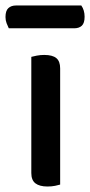

<svg xmlns="http://www.w3.org/2000/svg" viewBox="-41 -671 328 699"><path d="M178 1Q172 3 159.5 5.5Q147 8 132 8Q103 8 88 -3.5Q73 -15 73 -41V-464Q80 -466 93 -468.5Q106 -471 120 -471Q150 -471 164 -459.5Q178 -448 178 -422ZM-9 -568Q-13 -576 -17 -586.5Q-21 -597 -21 -609Q-21 -632 -10.5 -641.5Q0 -651 17 -651H255Q267 -634 267 -610Q267 -587 257 -577.5Q247 -568 229 -568Z"/></svg>

Font: Baloo Da 2 Medium
Style: Regular
Weight: 500
Designer: Noopur Datye, Sulekha Rajkumar and Ek Type
Foundry: Ek Type
Version: Version 1.640;hotconv 1.0.111;makeotfexe 2.5.65597; ttfautoh